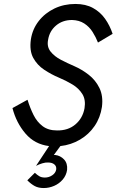

<svg xmlns="http://www.w3.org/2000/svg" viewBox="-20 -730 589 970"><path d="M119 -226Q132 -184 149.5 -149Q167 -114 195.5 -92.5Q224 -71 268 -71Q324 -70 361 -101.5Q398 -133 407 -183Q414 -226 396 -255Q378 -284 345.5 -303.5Q313 -323 277 -338Q239 -354 203.5 -377.5Q168 -401 148 -437.5Q128 -474 136 -531Q144 -583 175.5 -623.5Q207 -664 255 -687Q303 -710 361 -710Q413 -710 450 -689.5Q487 -669 511 -635Q535 -601 549 -559L475 -515Q464 -543 447.5 -569Q431 -595 405.5 -611.5Q380 -628 344 -629Q296 -629 263 -601Q230 -573 223 -529Q216 -494 235.5 -469.5Q255 -445 287.5 -428Q320 -411 355 -396Q394 -379 428.5 -352Q463 -325 482.5 -285Q502 -245 495 -190Q487 -136 458 -93.5Q429 -51 384 -24.5Q339 2 285 8L252 53H259Q285 56 303.5 75.5Q322 95 319 128Q315 156 297 177Q279 198 253.5 209Q228 220 201 220Q174 220 155.5 210Q137 200 118 181L156 143Q168 154 179 160.5Q190 167 207 167Q227 167 244 155.5Q261 144 264 126Q266 110 254.5 100.5Q243 91 223 91Q211 90 194 95Q177 100 162 108L228 8Q155 -1 108.5 -55.5Q62 -110 43 -184Z"/></svg>

Font: Jost*
Style: Italic
Weight: 400
Italic angle: -10°
Version: Version 3.7